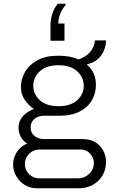

<svg xmlns="http://www.w3.org/2000/svg" viewBox="-20 -819 611 1027"><path d="M176 188Q141 188 112.5 170.5Q84 153 67 123.5Q50 94 50 62Q50 26 70 -5.5Q90 -37 125 -51Q103 -65 91 -87.5Q79 -110 79 -135Q79 -171 101.5 -196.5Q124 -222 161 -236Q130 -258 111 -287Q92 -316 92 -354Q92 -396 114 -434.5Q136 -473 180.5 -497Q225 -521 291 -521Q324 -521 351.5 -516Q379 -511 400 -501Q437 -513 460.5 -539Q484 -565 488 -603H547Q547 -574 535 -546.5Q523 -519 500.5 -500.5Q478 -482 447 -476L446 -472Q469 -453 481 -426Q493 -399 493 -365Q493 -321 472 -283.5Q451 -246 407.5 -223Q364 -200 298 -200H217Q186 -200 165 -183.5Q144 -167 144 -137Q144 -108 165 -91.5Q186 -75 217 -75H423Q480 -75 513.5 -39Q547 -3 547 49Q547 87 528.5 119Q510 151 477 169.5Q444 188 401 188ZM190 135H398Q432 135 457 111Q482 87 482 52Q482 24 462 2.5Q442 -19 414 -19H190Q158 -19 135.5 4Q113 27 113 58Q113 90 135.5 112.5Q158 135 190 135ZM293 -251Q358 -251 393 -283Q428 -315 428 -360Q428 -405 393 -437.5Q358 -470 293 -470Q228 -470 193 -437.5Q158 -405 158 -360Q158 -315 193 -283Q228 -251 293 -251ZM331 -799V-793Q313 -771 302.5 -745.5Q292 -720 292 -693H325V-601H250V-682Q250 -711 259 -742.5Q268 -774 289 -799Z"/></svg>

Font: Chivo Medium ExtraLight
Style: Regular
Weight: 250
Version: Version 2.002